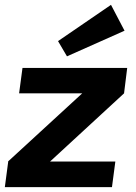

<svg xmlns="http://www.w3.org/2000/svg" viewBox="-21 -774 563 794"><path d="M256 -541 219 -604 438 -754 494 -647ZM492 -388 186 -106H456L442 0H-1L13 -106H12L319 -388H58L72 -493H505Z"/></svg>

Font: Ezarion
Style: Bold Italic
Weight: 700
Italic angle: -8°
Designer: Natanael Gama
Version: Version 1.001;PS 001.001;hotconv 1.0.70;makeotf.lib2.5.58329